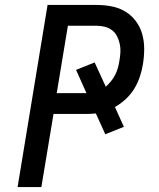

<svg xmlns="http://www.w3.org/2000/svg" viewBox="-20 -755 640 775"><path d="M51 0 172 -735H371Q402 -735 432 -729Q462 -723 486.5 -708Q511 -693 528.5 -669.5Q546 -646 554 -617.5Q562 -589 562 -558Q562 -527 557 -496Q553 -471 544.5 -445.5Q536 -420 522 -397Q508 -374 487.5 -355Q467 -336 444 -323L480 -243L405 -213L367 -297Q356 -296 345.5 -295.5Q335 -295 325 -295H196L147 0ZM209 -379H329L287 -473L362 -503L407 -405Q418 -415 428 -427Q438 -439 445 -453Q452 -467 456 -481.5Q460 -496 462 -510Q465 -527 466 -544Q467 -561 463.5 -577Q460 -593 453 -607.5Q446 -622 433.5 -632Q421 -642 404.5 -646.5Q388 -651 371 -651H254Z"/></svg>

Font: Iosevka Custom Medium Oblique
Style: Regular
Weight: 500
Italic angle: -9°
Designer: Belleve Invis
Foundry: Belleve Invis
Version: Version 27.0.1